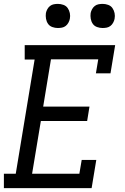

<svg xmlns="http://www.w3.org/2000/svg" viewBox="-22 -967 642 987"><path d="M-2 0V-74H59L156 -661H105V-735H570L546 -590H471L483 -662H240L200 -419H438L426 -345H188L143 -74H386L398 -145H473L449 0ZM505 -823Q491 -823 477 -828Q463 -833 455 -844.5Q447 -856 444.5 -870.5Q442 -885 444 -900Q446 -910 451.5 -920Q457 -930 465.5 -936.5Q474 -943 484.5 -945Q495 -947 506 -947Q520 -947 534 -942Q548 -937 556 -925.5Q564 -914 567 -899.5Q570 -885 567 -870Q565 -860 559.5 -850Q554 -840 545.5 -833.5Q537 -827 526.5 -825Q516 -823 505 -823ZM275 -823Q261 -823 247 -828Q233 -833 225 -844.5Q217 -856 214.5 -870.5Q212 -885 214 -900Q216 -910 221.5 -920Q227 -930 235.5 -936.5Q244 -943 254.5 -945Q265 -947 276 -947Q290 -947 304 -942Q318 -937 326 -925.5Q334 -914 337 -899.5Q340 -885 337 -870Q335 -860 329.5 -850Q324 -840 315.5 -833.5Q307 -827 296.5 -825Q286 -823 275 -823Z"/></svg>

Font: Iosevka HT Extended
Style: Italic
Weight: 400
Width: 7
Italic angle: -9°
Monospace: yes
Designer: Belleve Invis
Foundry: Belleve Invis
Version: Version 32.3.0; ttfautohint (v1.8.4)